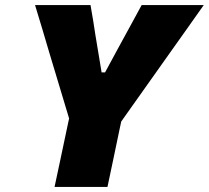

<svg xmlns="http://www.w3.org/2000/svg" viewBox="-20 -733 819 753"><path d="M194 0Q206 -56 217.2 -109Q228.5 -162 243 -231L251 -268.5L173.5 -526Q159.5 -573 147 -615.5Q134 -657.5 117.5 -713H335Q341.5 -675.5 346 -648.5Q350 -621 354 -596.5Q358 -572 363 -542.5L378.5 -449H392L441.5 -540.5Q458.5 -571.5 472.2 -596.8Q486 -622 501 -649.5Q515.5 -676.5 535.5 -713H779Q746 -666 712.2 -618.5Q678.5 -571 646.5 -526L455.5 -256.5L450 -231Q436 -162 424.5 -109Q413 -56 401.5 0Z"/></svg>

Font: Heraclito ExtraBold
Style: Italic
Weight: 800
Italic angle: -12°
Designer: Kostas Bartsokas (font) & Cristiano Sobral (main changes)
Foundry: Kostas Bartsokas (font) & Cristiano Sobral (main changes)
Version: Version 1.00;July 8, 2020;FontCreator 13.0.0.2655 64-bit